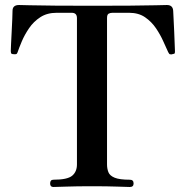

<svg xmlns="http://www.w3.org/2000/svg" viewBox="-20 -746 740 766"><path d="M193 0Q180 0 180 -14Q180 -29 193 -29Q249 -29 268 -45Q287 -61 287 -90V-674Q287 -695 266 -695H206Q168 -695 141 -677.5Q114 -660 96 -633.5Q78 -607 67 -581Q56 -555 50 -537Q48 -531 44 -530Q40 -529 33 -530Q32 -530 31 -530Q25 -531 24 -534.5Q23 -538 23 -542Q23 -546 24 -568Q25 -590 26.5 -618Q28 -646 29 -670Q30 -694 30 -703Q30 -726 56 -726Q61 -726 99 -725Q137 -724 201.5 -723.5Q266 -723 350 -723Q434 -723 498.5 -723.5Q563 -724 602 -725Q641 -726 646 -726Q670 -726 671 -702Q671 -695 672.5 -671.5Q674 -648 675 -619.5Q676 -591 677 -568.5Q678 -546 678 -542Q678 -536 677 -533.5Q676 -531 668 -530Q667 -530 665 -529Q661 -529 658 -529.5Q655 -530 651 -538Q643 -555 631.5 -581Q620 -607 602.5 -633Q585 -659 559 -677Q533 -695 495 -695H429Q420 -695 413.5 -691.5Q407 -688 407 -674V-90Q407 -73 412.5 -59Q418 -45 437.5 -37Q457 -29 498 -29Q513 -29 513 -14Q513 0 498 0Q488 0 448.5 -1.5Q409 -3 347 -3Q285 -3 244.5 -1.5Q204 0 193 0Z"/></svg>

Font: Zen Antique Soft
Style: Regular
Weight: 400
Designer: Yoshimichi Ohira
Foundry: Positype
Version: Version 1.001